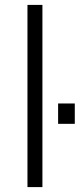

<svg xmlns="http://www.w3.org/2000/svg" viewBox="-20 -763 325 783"><path d="M92 0V-743H153V0ZM217 -258V-341H285V-258Z"/></svg>

Font: Saira Light
Style: Regular
Weight: 300
Designer: Hector Gatti with collaboration of the Omnibus-Type team
Foundry: Omnibus-Type
Version: Version 1.100; ttfautohint (v1.8.3)